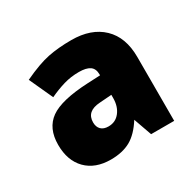

<svg xmlns="http://www.w3.org/2000/svg" viewBox="-92 -824 581 570"><g transform="rotate(-30 198.5 -539.0)"><path d="M278.8 -361.8 256.8 -423.8Q233.4 -386.7 205.8 -371.3Q178.2 -356 138.2 -356Q85 -356 54.4 -387Q23.9 -418 23.9 -472.2Q23.9 -528.8 61.5 -555.7Q99.1 -582.5 191.9 -586.9L234.9 -588.9V-591.8Q234.9 -611.8 222.4 -620.4Q210 -628.9 185.1 -628.9Q157.2 -628.9 132.6 -621.6Q107.9 -614.3 82 -602.1L44.9 -683.1Q97.7 -708 133.1 -715.1Q168.5 -722.2 212.9 -722.2Q280.8 -722.2 319.3 -685.3Q357.9 -648.4 357.9 -581.1V-361.8ZM147 -478Q147 -462.4 155.8 -453.6Q164.6 -444.8 181.2 -444.8Q205.6 -444.8 220.2 -463.6Q234.9 -482.4 234.9 -511.2V-522L193.8 -519Q147 -516.1 147 -478Z"/></g></svg>

Font: OpenSansExtrabold
Style: Regular
Weight: 800
Foundry: Ascender Corporation
Version: Version 1.10